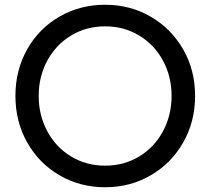

<svg xmlns="http://www.w3.org/2000/svg" viewBox="-20 -777 887 809"><path d="M45 -373Q45 -482 95 -570Q145 -658 231.5 -707.5Q318 -757 423 -757Q528 -757 614.5 -707Q701 -657 751.5 -569.5Q802 -482 802 -373Q802 -264 751.5 -176Q701 -88 614.5 -38Q528 12 423 12Q318 12 231.5 -38Q145 -88 95 -176Q45 -264 45 -373ZM423 -79Q503 -79 567 -118Q631 -157 667 -224.5Q703 -292 703 -373Q703 -454 667 -521Q631 -588 567 -627Q503 -666 423 -666Q343 -666 279 -627Q215 -588 179 -521Q143 -454 143 -373Q143 -292 179 -224.5Q215 -157 279 -118Q343 -79 423 -79Z"/></svg>

Font: BLUETTI 2.0 Normal
Style: Normal
Weight: 400
Designer: Stijn de Vries
Foundry: tokotype
Version: Version 2.005;October 31, 2023;FontCreator 14.0.0.2814 64-bi